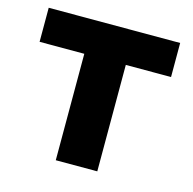

<svg xmlns="http://www.w3.org/2000/svg" viewBox="-84 -612 700 697"><g transform="rotate(15 266.5 -264.0)"><path d="M16 -400H184V0H340V-400H510V-528H16Z"/></g></svg>

Font: Asimov Pro
Style: Blk
Weight: 900
Designer: Google
Version: Version 2.000980; 2014